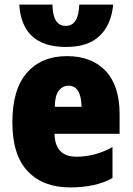

<svg xmlns="http://www.w3.org/2000/svg" viewBox="-20 -808 580 838"><path d="M272 -563Q161 -563 97.5 -490.5Q34 -418 34 -274Q34 -131 101 -60.5Q168 10 286 10Q399 10 471 -31V-166Q395 -124 314 -124Q220 -124 218 -224H502V-310Q502 -434 441 -498.5Q380 -563 272 -563ZM279 -434Q334 -434 336 -342H219Q220 -392 237 -413Q254 -434 279 -434ZM474 -788H326Q323 -695 267 -695Q210 -695 209 -788H64Q76 -603 268 -603Q365 -603 415.5 -652Q466 -701 474 -788Z"/></svg>

Font: Noto Sans Display SemiCondensed Black
Style: Regular
Weight: 900
Width: 4
Designer: Monotype Design Team
Foundry: Monotype Imaging Inc.
Version: Version 1.900